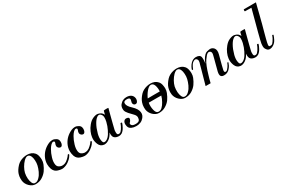

<svg xmlns="http://www.w3.org/2000/svg" viewBox="83 -1684 3971 2701"><g transform="rotate(-30 2068.0 -333.0)"><path d="M260.7 -401.4Q276.4 -401.4 288.1 -392.6Q299.8 -382.8 307.6 -367.2Q321.3 -338.9 323.2 -295.9Q326.2 -253.9 317.4 -215.8Q308.6 -176.8 287.1 -128.9Q265.6 -82 234.4 -51.8Q217.8 -34.2 199.2 -25.4Q180.7 -16.6 160.2 -19.5Q136.7 -22.5 123 -52.7Q109.4 -84 106.4 -124Q104.5 -145.5 106.4 -168.9Q107.4 -191.4 112.3 -212.9Q121.1 -251 145.5 -294.9Q170.9 -338.9 200.2 -368.2Q215.8 -383.8 231.4 -392.6Q247.1 -402.3 260.7 -401.4ZM349.6 -97.7Q377.9 -137.7 398.4 -188.5Q411.1 -219.7 411.1 -257.8Q411.1 -283.2 405.3 -311.5Q398.4 -348.6 377 -373Q356.4 -396.5 327.1 -408.2Q295.9 -419.9 260.7 -419.9Q234.4 -419.9 205.1 -413.1Q137.7 -396.5 96.7 -353.5Q43.9 -296.9 28.3 -245.1Q17.6 -210.9 17.6 -174.8Q17.6 -157.2 19.5 -138.7Q27.3 -84 70.3 -42Q114.3 0 163.1 0Q165 0 168 0Q225.6 0 272.5 -28.3Q320.3 -57.6 349.6 -97.7Z M672.9 -394.5Q688.5 -394.5 692.4 -386.7Q696.3 -377.9 692.4 -367.2Q678.7 -336.9 680.7 -319.3Q681.6 -302.7 695.3 -289.1Q714.8 -271.5 734.4 -275.4Q753.9 -279.3 763.7 -312.5Q770.5 -339.8 763.7 -364.3Q757.8 -388.7 733.4 -403.3Q704.1 -421.9 675.8 -421.9Q674.8 -421.9 673.8 -421.9Q647.5 -421.9 618.2 -410.2Q516.6 -365.2 469.7 -271.5Q443.4 -217.8 443.4 -162.1Q443.4 -122.1 457 -81.1Q477.5 -27.3 530.3 -11.7Q567.4 0 595.7 0Q607.4 0 617.2 -2Q666 -11.7 704.1 -40Q741.2 -67.4 756.8 -87.9Q771.5 -107.4 777.3 -118.2Q780.3 -123 780.3 -126Q780.3 -132.8 773.4 -136.7Q765.6 -142.6 756.8 -127Q748 -111.3 719.7 -85Q689.5 -55.7 663.1 -46.9Q636.7 -38.1 612.3 -40Q585 -43.9 564.5 -58.6Q543.9 -74.2 539.1 -103.5Q531.2 -149.4 549.8 -210.9Q568.4 -273.4 596.7 -321.3Q615.2 -353.5 635.7 -374Q656.2 -394.5 672.9 -394.5Z M1040 -394.5Q1055.7 -394.5 1059.6 -386.7Q1063.5 -377.9 1059.6 -367.2Q1045.9 -336.9 1047.9 -319.3Q1048.8 -302.7 1062.5 -289.1Q1082 -271.5 1101.6 -275.4Q1121.1 -279.3 1130.9 -312.5Q1137.7 -339.8 1130.9 -364.3Q1125 -388.7 1100.6 -403.3Q1071.3 -421.9 1043 -421.9Q1042 -421.9 1041 -421.9Q1014.6 -421.9 985.4 -410.2Q883.8 -365.2 836.9 -271.5Q810.5 -217.8 810.5 -162.1Q810.5 -122.1 824.2 -81.1Q844.7 -27.3 897.5 -11.7Q934.6 0 962.9 0Q974.6 0 984.4 -2Q1033.2 -11.7 1071.3 -40Q1108.4 -67.4 1124 -87.9Q1138.7 -107.4 1144.5 -118.2Q1147.5 -123 1147.5 -126Q1147.5 -132.8 1140.6 -136.7Q1132.8 -142.6 1124 -127Q1115.2 -111.3 1086.9 -85Q1056.6 -55.7 1030.3 -46.9Q1003.9 -38.1 979.5 -40Q952.1 -43.9 931.6 -58.6Q911.1 -74.2 906.2 -103.5Q898.4 -149.4 917 -210.9Q935.5 -273.4 963.9 -321.3Q982.4 -353.5 1002.9 -374Q1023.4 -394.5 1040 -394.5Z M1275.4 -177.7Q1260.7 -119.1 1267.6 -77.1Q1273.4 -34.2 1293 -30.3Q1310.5 -27.3 1328.1 -36.1Q1345.7 -43.9 1363.3 -60.5Q1394.5 -91.8 1420.9 -147.5Q1448.2 -202.1 1462.9 -263.7Q1471.7 -302.7 1470.7 -332Q1470.7 -360.4 1453.1 -381.8Q1428.7 -412.1 1395.5 -392.6Q1362.3 -373 1332 -320.3Q1315.4 -292 1300.8 -255.9Q1287.1 -219.7 1275.4 -177.7ZM1524.4 -28.3Q1550.8 -25.4 1565.4 -42Q1579.1 -58.6 1588.9 -71.3Q1597.7 -85 1608.4 -105.5Q1619.1 -126 1624 -143.6Q1626 -149.4 1637.7 -148.4Q1648.4 -147.5 1647.5 -140.6Q1647.5 -138.7 1647.5 -137.7Q1641.6 -115.2 1620.1 -75.2Q1598.6 -35.2 1567.4 -13.7Q1553.7 -6.8 1542 -2.9Q1530.3 0 1518.6 0Q1475.6 0 1448.2 -22.5Q1420.9 -44.9 1426.8 -111.3Q1397.5 -51.8 1355.5 -24.4Q1319.3 0 1285.2 0Q1281.2 0 1277.3 0Q1218.8 -5.9 1196.3 -61.5Q1178.7 -104.5 1178.7 -148.4Q1178.7 -162.1 1180.7 -174.8Q1184.6 -211.9 1204.1 -257.8Q1223.6 -303.7 1255.9 -341.8Q1272.5 -362.3 1292 -378.9Q1312.5 -395.5 1335 -405.3Q1383.8 -426.8 1416 -419.9Q1449.2 -413.1 1468.8 -396.5Q1479.5 -386.7 1486.3 -377Q1492.2 -366.2 1496.1 -358.4Q1499 -373 1502 -383.8Q1504.9 -394.5 1510.7 -417Q1511.7 -420.9 1549.8 -421.9Q1552.7 -421.9 1555.7 -421.9Q1587.9 -421.9 1585.9 -417Q1583 -403.3 1574.2 -374Q1566.4 -343.8 1556.6 -306.6Q1542 -251 1527.3 -192.4Q1511.7 -133.8 1505.9 -104.5Q1502.9 -89.8 1503.9 -59.6Q1505.9 -30.3 1524.4 -28.3Z M1945.3 -273.4Q1966.8 -273.4 1977.5 -293Q1988.3 -310.5 1988.3 -333Q1988.3 -335 1988.3 -335.9Q1987.3 -352.5 1981.4 -368.2Q1974.6 -384.8 1961.9 -396.5Q1939.5 -418 1898.4 -422.9Q1888.7 -423.8 1878.9 -423.8Q1850.6 -423.8 1826.2 -413.1Q1794.9 -399.4 1771.5 -370.1Q1748 -339.8 1752.9 -288.1Q1754.9 -270.5 1765.6 -252.9Q1776.4 -236.3 1791 -218.8Q1819.3 -188.5 1849.6 -157.2Q1879.9 -127 1879.9 -96.7Q1879.9 -66.4 1865.2 -47.9Q1849.6 -30.3 1805.7 -30.3Q1756.8 -30.3 1743.2 -51.8Q1728.5 -72.3 1741.2 -85.9Q1764.6 -107.4 1769.5 -133.8Q1775.4 -159.2 1737.3 -165Q1723.6 -167 1712.9 -164.1Q1702.1 -160.2 1695.3 -153.3Q1675.8 -134.8 1675.8 -100.6Q1675.8 -94.7 1676.8 -88.9Q1680.7 -46.9 1703.1 -28.3Q1722.7 -11.7 1758.8 -3.9Q1779.3 0 1799.8 0Q1815.4 0 1832 -2Q1851.6 -5.9 1870.1 -12.7Q1889.6 -20.5 1904.3 -33.2Q1960 -80.1 1952.1 -137.7Q1945.3 -195.3 1878.9 -256.8Q1818.4 -311.5 1816.4 -353.5Q1813.5 -394.5 1869.1 -394.5Q1903.3 -394.5 1913.1 -379.9Q1921.9 -364.3 1911.1 -335.9Q1902.3 -311.5 1912.1 -293Q1922.9 -273.4 1945.3 -273.4Z M2354.5 -96.7Q2382.8 -136.7 2403.3 -188.5Q2416 -218.8 2416 -257.8Q2416 -282.2 2410.2 -310.5Q2403.3 -348.6 2381.8 -372.1Q2361.3 -396.5 2332 -408.2Q2300.8 -419.9 2265.6 -419.9Q2239.3 -419.9 2210 -413.1Q2142.6 -396.5 2101.6 -353.5Q2052.7 -300.8 2035.2 -249Q2022.5 -212.9 2022.5 -173.8Q2022.5 -156.2 2024.4 -137.7Q2032.2 -84 2075.2 -42Q2119.1 0 2168 0Q2169.9 0 2172.9 0Q2230.5 0 2277.3 -28.3Q2325.2 -56.6 2354.5 -96.7ZM2131.8 -256.8Q2154.3 -309.6 2193.4 -356.4Q2233.4 -402.3 2265.6 -401.4Q2301.8 -401.4 2317.4 -355.5Q2332 -309.6 2328.1 -257.8Q2287.1 -257.8 2224.6 -257.8Q2163.1 -257.8 2131.8 -256.8ZM2317.4 -197.3Q2311.5 -176.8 2302.7 -154.3Q2293 -131.8 2281.2 -110.4Q2259.8 -70.3 2230.5 -42Q2200.2 -14.6 2165 -19.5Q2131.8 -23.4 2118.2 -82Q2104.5 -140.6 2114.3 -198.2Q2125 -198.2 2141.6 -198.2Q2158.2 -198.2 2177.7 -198.2Q2215.8 -198.2 2255.9 -198.2Q2295.9 -198.2 2317.4 -197.3Z M2692.4 -401.4Q2708 -401.4 2719.7 -392.6Q2731.4 -382.8 2739.3 -367.2Q2752.9 -338.9 2754.9 -295.9Q2757.8 -253.9 2749 -215.8Q2740.2 -176.8 2718.8 -128.9Q2697.3 -82 2666 -51.8Q2649.4 -34.2 2630.9 -25.4Q2612.3 -16.6 2591.8 -19.5Q2568.4 -22.5 2554.7 -52.7Q2541 -84 2538.1 -124Q2536.1 -145.5 2538.1 -168.9Q2539.1 -191.4 2543.9 -212.9Q2552.7 -251 2577.1 -294.9Q2602.5 -338.9 2631.8 -368.2Q2647.5 -383.8 2663.1 -392.6Q2678.7 -402.3 2692.4 -401.4ZM2781.2 -97.7Q2809.6 -137.7 2830.1 -188.5Q2842.8 -219.7 2842.8 -257.8Q2842.8 -283.2 2836.9 -311.5Q2830.1 -348.6 2808.6 -373Q2788.1 -396.5 2758.8 -408.2Q2727.5 -419.9 2692.4 -419.9Q2666 -419.9 2636.7 -413.1Q2569.3 -396.5 2528.3 -353.5Q2475.6 -296.9 2460 -245.1Q2449.2 -210.9 2449.2 -174.8Q2449.2 -157.2 2451.2 -138.7Q2459 -84 2502 -42Q2545.9 0 2594.7 0Q2596.7 0 2599.6 0Q2657.2 0 2704.1 -28.3Q2752 -57.6 2781.2 -97.7Z M3004.9 0Q2991.2 0 2964.8 0Q2938.5 0 2923.8 0Q2940.4 -60.5 2960 -129.9Q2979.5 -199.2 2994.1 -252Q3002 -280.3 3006.8 -299.8Q3012.7 -320.3 3015.6 -328.1Q3023.4 -357.4 3014.6 -376Q3005.9 -393.6 2989.3 -397.5Q2972.7 -402.3 2945.3 -382.8Q2918 -364.3 2889.6 -293.9Q2886.7 -288.1 2877.9 -289.1Q2872.1 -290 2872.1 -294.9Q2872.1 -296.9 2872.1 -299.8Q2877 -316.4 2889.6 -339.8Q2902.3 -364.3 2926.8 -388.7Q2941.4 -402.3 2960.9 -412.1Q2981.4 -421.9 3004.9 -422.9Q3073.2 -422.9 3082 -378.9Q3089.8 -334 3078.1 -274.4Q3096.7 -327.1 3121.1 -359.4Q3146.5 -392.6 3165 -404.3Q3182.6 -415 3225.6 -420.9Q3268.6 -427.7 3298.8 -392.6Q3326.2 -358.4 3308.6 -292Q3291 -225.6 3268.6 -141.6Q3259.8 -111.3 3252.9 -75.2Q3245.1 -40 3262.7 -35.2Q3280.3 -30.3 3296.9 -45.9Q3313.5 -62.5 3322.3 -76.2Q3332 -88.9 3337.9 -101.6Q3343.8 -113.3 3350.6 -129.9Q3353.5 -135.7 3362.3 -134.8Q3368.2 -134.8 3368.2 -128.9Q3368.2 -127 3367.2 -124Q3362.3 -108.4 3350.6 -84Q3337.9 -60.5 3313.5 -35.2Q3298.8 -21.5 3279.3 -11.7Q3259.8 -1 3226.6 -1Q3205.1 -1 3194.3 -6.8Q3183.6 -11.7 3175.8 -22.5Q3163.1 -43 3172.9 -89.8Q3183.6 -137.7 3207 -220.7Q3214.8 -251 3220.7 -272.5Q3225.6 -293 3235.4 -331.1Q3244.1 -368.2 3224.6 -384.8Q3204.1 -400.4 3180.7 -387.7Q3158.2 -375 3118.2 -317.4Q3078.1 -260.7 3035.2 -111.3Q3027.3 -85.9 3020.5 -61.5Q3014.6 -37.1 3004.9 0Z M3492.2 -177.7Q3477.5 -119.1 3484.4 -77.1Q3490.2 -34.2 3509.8 -30.3Q3527.3 -27.3 3544.9 -36.1Q3562.5 -43.9 3580.1 -60.5Q3611.3 -91.8 3637.7 -147.5Q3665 -202.1 3679.7 -263.7Q3688.5 -302.7 3687.5 -332Q3687.5 -360.4 3669.9 -381.8Q3645.5 -412.1 3612.3 -392.6Q3579.1 -373 3548.8 -320.3Q3532.2 -292 3517.6 -255.9Q3503.9 -219.7 3492.2 -177.7ZM3741.2 -28.3Q3767.6 -25.4 3782.2 -42Q3795.9 -58.6 3805.7 -71.3Q3814.5 -85 3825.2 -105.5Q3835.9 -126 3840.8 -143.6Q3842.8 -149.4 3854.5 -148.4Q3865.2 -147.5 3864.3 -140.6Q3864.3 -138.7 3864.3 -137.7Q3858.4 -115.2 3836.9 -75.2Q3815.4 -35.2 3784.2 -13.7Q3770.5 -6.8 3758.8 -2.9Q3747.1 0 3735.4 0Q3692.4 0 3665 -22.5Q3637.7 -44.9 3643.6 -111.3Q3614.3 -51.8 3572.3 -24.4Q3536.1 0 3502 0Q3498 0 3494.1 0Q3435.5 -5.9 3413.1 -61.5Q3395.5 -104.5 3395.5 -148.4Q3395.5 -162.1 3397.5 -174.8Q3401.4 -211.9 3420.9 -257.8Q3440.4 -303.7 3472.7 -341.8Q3489.3 -362.3 3508.8 -378.9Q3529.3 -395.5 3551.8 -405.3Q3600.6 -426.8 3632.8 -419.9Q3666 -413.1 3685.5 -396.5Q3696.3 -386.7 3703.1 -377Q3709 -366.2 3712.9 -358.4Q3715.8 -373 3718.8 -383.8Q3721.7 -394.5 3727.5 -417Q3728.5 -420.9 3766.6 -421.9Q3769.5 -421.9 3772.5 -421.9Q3804.7 -421.9 3802.7 -417Q3799.8 -403.3 3791 -374Q3783.2 -343.8 3773.4 -306.6Q3758.8 -251 3744.1 -192.4Q3728.5 -133.8 3722.7 -104.5Q3719.7 -89.8 3720.7 -59.6Q3722.7 -30.3 3741.2 -28.3Z M4126 -667Q4123 -654.3 4108.4 -597.7Q4094.7 -541 4080.1 -483.4Q4068.4 -435.5 4058.6 -400.4Q4049.8 -365.2 4049.8 -365.2Q4032.2 -297.9 4017.6 -247.1Q4003.9 -196.3 3994.1 -159.2Q3975.6 -89.8 3973.6 -63.5Q3971.7 -36.1 3990.2 -35.2Q4019.5 -34.2 4032.2 -46.9Q4043.9 -59.6 4053.7 -74.2Q4062.5 -86.9 4074.2 -108.4Q4085.9 -130.9 4090.8 -148.4Q4092.8 -154.3 4103.5 -153.3Q4113.3 -152.3 4110.4 -142.6Q4104.5 -120.1 4085 -82Q4065.4 -43 4033.2 -21.5Q4012.7 -7.8 3995.1 -2.9Q3981.4 1 3970.7 1Q3966.8 1 3963.9 1Q3938.5 -2 3924.8 -19.5Q3910.2 -37.1 3904.3 -51.8Q3899.4 -67.4 3899.4 -87.9Q3899.4 -104.5 3902.3 -125Q3911.1 -171.9 3940.4 -284.2Q3957 -344.7 3979.5 -430.7Q4002.9 -515.6 4033.2 -632.8Q4027.3 -633.8 3990.2 -633.8Q3953.1 -633.8 3929.7 -634.8Q3924.8 -634.8 3924.8 -650.4Q3924.8 -667 3930.7 -667Q3947.3 -667 3986.3 -667Q4024.4 -667 4061.5 -667Q4082 -667 4098.6 -667Q4115.2 -667 4126 -667Z"/></g></svg>

Font: Gilchrist
Style: Regular
Weight: 400
Version: 1.0